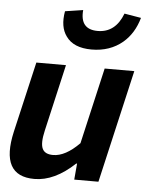

<svg xmlns="http://www.w3.org/2000/svg" viewBox="-58 -887 752 949"><g transform="rotate(5 318.5 -412.5)"><path d="M27 -210 108 -560H255L179 -229Q164 -165 177 -138Q189 -112 230 -112Q291 -112 360 -182L447 -560H594L465 0H345L352 -80H348Q248 14 148 14Q-24 14 27 -210ZM247 -701Q213 -747 227 -825L316 -839Q307 -742 396 -742Q484 -742 521 -839L604 -825Q582 -747 528 -701Q465 -648 374 -648Q284 -648 247 -701Z"/></g></svg>

Font: KaiGen Gothic CN Bold
Style: Bold
Weight: 700
Designer: Ryoko NISHIZUKA  (kana & ideographs); Paul D. Hunt (Latin, Greek & Cyrillic); Wenlong ZHANG  (bopomofo); Sandoll Communi
Foundry: Adobe Systems Incorporated
Version: Version 1.002.20150501